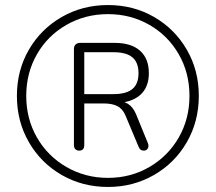

<svg xmlns="http://www.w3.org/2000/svg" viewBox="-20 -733 855 761"><path d="M47 -353Q47 -454 94.5 -536Q142 -618 224.5 -665.5Q307 -713 408 -713Q509 -713 591 -665.5Q673 -618 720.5 -536Q768 -454 768 -353Q768 -252 720.5 -169.5Q673 -87 590.5 -39.5Q508 8 408 8Q307 8 224.5 -39.5Q142 -87 94.5 -169.5Q47 -252 47 -353ZM731 -353Q731 -444 688.5 -518Q646 -592 572 -634.5Q498 -677 408 -677Q318 -677 243.5 -634.5Q169 -592 126.5 -518Q84 -444 84 -353Q84 -262 126.5 -188Q169 -114 243.5 -71Q318 -28 408 -28Q498 -28 572 -71Q646 -114 688.5 -188Q731 -262 731 -353ZM273 -158V-538Q273 -550 279.5 -556.5Q286 -563 298 -563H435Q500 -563 535 -532Q570 -501 570 -443Q570 -386 534.5 -355.5Q499 -325 434 -325L437 -334Q467 -334 487 -321.5Q507 -309 519 -281L566 -166Q571 -154 566 -145Q561 -136 550 -136Q542 -136 537 -140Q532 -144 529 -152L477 -276Q466 -302 445 -312.5Q424 -323 391 -323H303L314 -332V-158Q314 -147 309 -141.5Q304 -136 294 -136Q284 -136 278.5 -142Q273 -148 273 -158ZM529 -443Q529 -485 505 -505.5Q481 -526 430 -526H314V-360H430Q480 -360 504.5 -380Q529 -400 529 -443Z"/></svg>

Font: SN Pro Thin
Style: Regular
Weight: 200
Designer: Tobias Whetton
Foundry: Supernotes
Version: Version 1.003;Glyphs 3.3 (3324)